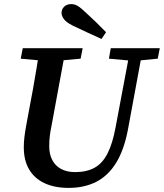

<svg xmlns="http://www.w3.org/2000/svg" viewBox="-20 -899 799 936"><path d="M212 -601 81 -613 91 -664H383L373 -613L240 -601ZM315 17Q246 17 197 -6Q148 -29 122 -73Q96 -117 96 -181Q96 -205 99 -230.5Q102 -256 107 -283L121 -359Q131 -410 140 -460.5Q149 -511 157.5 -562Q166 -613 174 -664H301L231 -285Q226 -261 223 -238Q220 -215 220 -185Q220 -147 235 -118.5Q250 -90 278.5 -75Q307 -60 346 -60Q402 -60 440.5 -81Q479 -102 504 -150.5Q529 -199 544 -281L616 -664H677L604 -269Q585 -168 546 -105Q507 -42 449 -12.5Q391 17 315 17ZM621 -603 511 -613 520 -664H759L749 -613L647 -603ZM497 -742 475 -709Q440 -725 405 -741Q370 -757 335 -774Q303 -790 291.5 -806Q280 -822 280 -836Q280 -854 293 -866.5Q306 -879 327 -879Q344 -879 359 -870Q374 -861 397 -839Q422 -816 447.5 -791.5Q473 -767 497 -742Z"/></svg>

Font: Source Serif 4 18pt SemiBold
Style: Italic
Weight: 600
Italic angle: -12°
Designer: Frank Grießhammer
Foundry: Adobe Systems Incorporated
Version: Version 4.004;hotconv 1.0.116;makeotfexe 2.5.65601